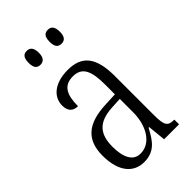

<svg xmlns="http://www.w3.org/2000/svg" viewBox="-231 -811 891 891"><g transform="rotate(-45 214.5 -365.5)"><path d="M274 -650C293 -650 307 -661 307 -695C307 -730 293 -741 274 -741C253 -741 240 -730 240 -695C240 -661 253 -650 274 -650ZM135 -650C154 -650 169 -661 169 -695C169 -730 154 -741 135 -741C115 -741 102 -730 102 -695C102 -661 115 -650 135 -650ZM156 10C225 10 253 -32 283 -89H287L296 0H394V-31H391C354 -31 342 -44 342 -108V-369C342 -497 296 -544 207 -544C124 -544 72 -504 72 -445C72 -410 89 -391 122 -391C122 -466 143 -506 203 -506C264 -506 282 -461 282 -372V-309L218 -306C98 -301 40 -253 40 -148C40 -41 89 10 156 10ZM172 -30C123 -30 102 -76 102 -145C102 -225 135 -270 229 -275L283 -278V-191C283 -100 239 -30 172 -30Z"/></g></svg>

Font: Noto Serif Myanmar ExtraCondensed Light
Style: Regular
Weight: 300
Width: 2
Designer: Ben Mitchell and the Monotype Design Team
Foundry: Monotype Imaging Inc.
Version: Version 2.106